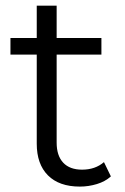

<svg xmlns="http://www.w3.org/2000/svg" viewBox="-20 -661 446 685"><path d="M265 4.7Q191 4.7 151 -35.4Q111.1 -75.5 111.1 -148.4V-640.8H182.1V-152.2Q182.1 -105.7 205.4 -80.7Q228.7 -55.7 272.8 -55.7Q319.7 -55.7 350.9 -82.6L375.6 -31.7Q355.4 -13.3 325.6 -4.3Q295.8 4.7 265 4.7ZM17.3 -466.3V-525.5H341.8V-466.3Z"/></svg>

Font: Montserrat Thin
Style: Regular
Weight: 100
Designer: Julieta Ulanovsky
Foundry: Julieta Ulanovsky
Version: Version 9.000